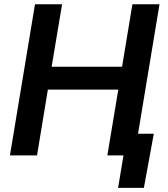

<svg xmlns="http://www.w3.org/2000/svg" viewBox="-20 -748 809 924"><path d="M27.8 0 148.4 -727.5H278.8L228.5 -426.8H567.4L617.2 -727.5H747.6L627 0H496.6L549.3 -316.9H210.4L158.2 0ZM548.3 156.2 574.2 0H534.2L551.3 -104.5H720.2L672.4 156.2Z"/></svg>

Font: Inter SemiBold
Style: Italic
Weight: 600
Italic angle: -9.3988°
Designer: Rasmus Andersson
Foundry: rsms
Version: Version 4.001;git-66647c0bb